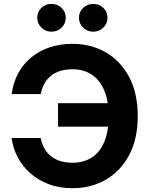

<svg xmlns="http://www.w3.org/2000/svg" viewBox="-20 -965 777 995"><path d="M355 10.3Q287.1 10.3 231.9 -10.7Q176.8 -31.7 136.2 -67.9Q95.7 -104 71.3 -150.9Q46.9 -197.8 40 -250H190.9Q197.3 -217.8 211.4 -193.6Q225.6 -169.4 246.8 -153.3Q268.1 -137.2 295.9 -129.4Q323.7 -121.6 356 -121.6Q413.6 -121.6 455.6 -148.7Q497.6 -175.8 520.3 -229.5Q543 -283.2 543 -363.3Q543 -442.4 520.3 -496.3Q497.6 -550.3 455.6 -578.1Q413.6 -606 355.5 -606Q322.8 -606 295.2 -598.1Q267.6 -590.3 246.6 -574.2Q225.6 -558.1 211.4 -533.9Q197.3 -509.8 191.4 -477.5H40.5Q48.8 -539.1 75.4 -587.2Q102.1 -635.3 143.6 -668.9Q185.1 -702.6 238.8 -720.2Q292.5 -737.8 355 -737.8Q451.7 -737.8 528.3 -693.6Q605 -649.4 649.4 -565.7Q693.8 -481.9 693.8 -363.3Q693.8 -245.6 649.7 -162.1Q605.5 -78.6 529.1 -34.2Q452.6 10.3 355 10.3ZM280.8 -308.6V-430.2H571.3V-308.6ZM463.4 -800.8Q432.6 -800.8 410.9 -822Q389.2 -843.3 389.2 -873Q389.2 -903.3 410.9 -924.1Q432.6 -944.8 463.4 -944.8Q494.1 -944.8 515.6 -924.1Q537.1 -903.3 537.1 -873Q537.1 -843.3 515.6 -822Q494.1 -800.8 463.4 -800.8ZM247.1 -800.8Q215.8 -800.8 194.3 -822Q172.9 -843.3 172.9 -873Q172.9 -903.3 194.3 -924.1Q215.8 -944.8 247.1 -944.8Q277.8 -944.8 299.3 -924.1Q320.8 -903.3 320.8 -873Q320.8 -843.3 299.3 -822Q277.8 -800.8 247.1 -800.8Z"/></svg>

Font: Inter 17pt
Style: Bold
Weight: 700
Version: Version 4.001;git-66647c0bb